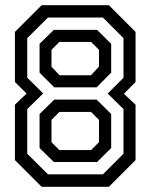

<svg xmlns="http://www.w3.org/2000/svg" viewBox="-20 -720 580 740"><path d="M140.5 0 37.5 -103V-316.5L82.5 -359.5L37.5 -404V-597L140.5 -700H399.5L502.5 -597V-404L457.5 -358.5L502.5 -316.5V-103L399.5 0ZM187.5 -95.5 132.5 -149.5V-280.5L189 -336H352.5L408.5 -280.5V-149.5L354 -95.5ZM165 -48H376.5L456 -127.5V-299.5L395 -359.5L456 -420.5V-573L376.5 -652.5H165L85 -573V-420.5L146.5 -360L85 -299.5V-127.5ZM189 -383.5 132.5 -440V-551L187.5 -605H354L408.5 -551V-440L352.5 -383.5ZM209 -141.5H331L361.5 -172V-258L331 -288.5H209L178.5 -258V-172ZM209.5 -430H330.5L361.5 -463V-528L331 -558.5H209L178.5 -528V-463Z"/></svg>

Font: Tourney Medium
Style: Regular
Weight: 500
Designer: Tyler Finck
Foundry: Etcetera Type Co
Version: Version 1.015